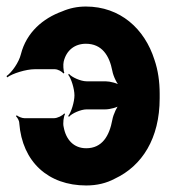

<svg xmlns="http://www.w3.org/2000/svg" viewBox="-27 -558 532 588"><path d="M237 10C270 10 299 3 325 -11C408 -50 462 -134 462 -257V-271C462 -308 457 -343 446 -375C416 -470 341 -538 236 -538C210 -538 186 -533 163 -523C105 -502 54 -459 37 -392C31 -367 9 -336 -7 -325L-5 -321C11 -333 53 -346 79 -346H141C150 -346 163 -339 167 -333L170 -335C167 -341 166 -361 168 -369C176 -404 202 -424 236 -424C285 -424 308 -388 317 -341C320 -324 332 -300 341 -292L343 -295C334 -303 310 -309 296 -309H238C221 -309 193 -321 184 -332L182 -329C191 -318 201 -286 201 -266C201 -246 191 -214 182 -203L184 -200C193 -211 221 -223 238 -223H295C310 -223 333 -229 343 -237L340 -241C332 -233 320 -208 317 -191C308 -142 286 -104 237 -104C199 -104 175 -130 168 -169C165 -180 168 -202 172 -208L170 -211C165 -204 149 -196 138 -196H48C40 -196 29 -201 24 -205L22 -202C26 -198 32 -189 32 -181C41 -62 121 10 237 10Z"/></svg>

Font: Asimov
Style: EdgeNar
Weight: 500
Designer: Google
Version: Version 2.000980: 2014